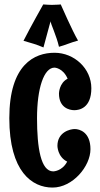

<svg xmlns="http://www.w3.org/2000/svg" viewBox="-20 -813 449 866"><path d="M392 -415C392 -504 315 -575 226 -575C136 -575 22 -523 22 -280C22 -38 125 33 217 33C308 33 388 -63 388 -140C388 -217 339 -231 317 -231C296 -231 239 -217 239 -155C239 -155 239 -106 283 -84C260 -40 220 -40 220 -40C164 -40 147 -146 147 -280C147 -415 178 -508 226 -508C226 -508 264 -507 285 -458C246 -438 246 -391 246 -391C246 -327 293 -316 315 -316C337 -316 392 -325 392 -415ZM332 -630C307 -672 254 -793 254 -793C254 -793 237 -791 214 -791C202 -791 189 -792 175 -793C175 -793 119 -694 86 -629C120 -619 144 -613 176 -599C185 -633 208 -717 208 -717C208 -707 235 -651 246 -602C276 -610 295 -620 332 -630Z"/></svg>

Font: Rum Raisin
Style: Regular
Weight: 400
Designer: Astigmatic (AOETI)
Foundry: Astigmatic (AOETI)
Version: Version 1.000